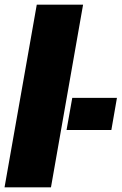

<svg xmlns="http://www.w3.org/2000/svg" viewBox="-44 -805 523 825"><path d="M-24.5 0H175L313 -785H114ZM266.5 -384.5 242 -246.5H434.5L458.5 -384.5Z"/></svg>

Font: Anybody Condensed Black
Style: Italic
Weight: 900
Width: 3
Italic angle: -10°
Version: Version 1.113;gftools[0.9.25]